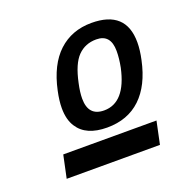

<svg xmlns="http://www.w3.org/2000/svg" viewBox="-79 -779 493 514"><g transform="rotate(-20 167.5 -522.0)"><path d="M177.2 -428.7Q117.2 -428.7 93.8 -465.3Q80.1 -485.8 80.1 -519Q80.1 -540 85.9 -566.9Q100.6 -636.2 138.4 -671.4Q176.3 -706.5 232.4 -706.5Q330.6 -706.5 330.6 -615.7Q330.6 -593.8 324.7 -566.9Q310.5 -499.5 273.2 -464.1Q235.8 -428.7 177.2 -428.7ZM185.1 -474.6Q245.6 -474.6 265.6 -566.9Q270.5 -591.8 270.5 -612.8Q270.5 -660.6 229.5 -660.6Q197.8 -660.6 177 -639.4Q156.2 -618.2 145.5 -566.9Q140.1 -542.5 140.1 -524.4Q140.1 -474.6 185.1 -474.6ZM293.5 -336.9H27.8L41.5 -401.4H307.1Z"/></g></svg>

Font: Cadman
Style: Italic
Weight: 400
Italic angle: -12°
Designer: Paul James MIller
Foundry: High-Logic / Made with FontCreator
Version: Version 2.114;March 28, 2021;FontCreator 13.0.0.2683 64-bit